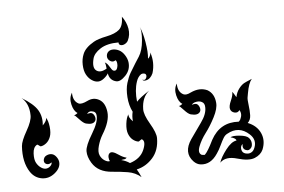

<svg xmlns="http://www.w3.org/2000/svg" viewBox="-56 -901 1513 1022"><g transform="rotate(-5 700.0 -390.0)"><path d="M60 -435Q122 -398 143.5 -362.5Q165 -327 160 -280Q185 -305 180 -320Q192 -304 196 -270.5Q200 -237 192 -216Q184 -195 169.5 -183.5Q155 -172 140 -170Q137 -170 130 -176Q123 -182 120 -180Q100 -169 98.5 -135.5Q97 -102 107 -84.5Q117 -67 131.5 -57.5Q146 -48 158.5 -49.5Q171 -51 180.5 -60Q190 -69 190 -80Q169 -65 154 -79Q149 -84 149 -92.5Q149 -101 154 -109Q159 -117 171.5 -121.5Q184 -126 196 -123Q208 -120 218 -107Q228 -94 230 -80Q234 -48 201.5 -21Q169 6 131 0Q93 -6 70 -40Q34 -94 40 -180Q42 -207 71.5 -258.5Q101 -310 100 -340Q99 -403 60 -435Z M590 -70Q583 -63 578.5 -63Q574 -63 569.5 -62Q565 -61 560 -60Q587 -53 605 -40Q662 -58 681 -103Q700 -148 680 -160Q677 -162 670 -156Q663 -150 660 -150Q645 -152 630.5 -163.5Q616 -175 608 -196Q600 -217 604 -250.5Q608 -284 620 -300Q615 -285 640 -260Q637 -287 643 -311Q625 -346 622 -390.5Q619 -435 628.5 -466Q638 -497 650 -518Q662 -539 679.5 -566.5Q697 -594 701 -600Q721 -631 725.5 -684Q730 -737 720 -757Q734 -729 743.5 -674Q753 -619 749 -585Q754 -588 759 -597Q764 -606 764 -617Q783 -562 766 -506Q753 -476 728 -471Q714 -468 709 -477Q719 -472 724.5 -476.5Q730 -481 732 -489Q734 -497 730.5 -502.5Q727 -508 718.5 -508.5Q710 -509 705 -506Q688 -494 680 -470Q664 -423 671 -362Q691 -384 740 -415Q701 -383 700 -320Q699 -291 729.5 -239.5Q760 -188 760 -160Q760 -95 724 -54.5Q688 -14 638 -3Q649 15 660 40Q630 14 589.5 7.5Q549 1 508 -2Q432 -7 400 -60Q380 -93 380 -122.5Q380 -152 417.5 -213.5Q455 -275 450 -310Q448 -326 435 -330Q412 -338 400 -320Q421 -327 429.5 -320Q438 -313 441.5 -301Q445 -289 440 -280Q428 -260 390 -270Q376 -274 356 -296Q336 -318 330 -320Q340 -320 350 -330Q330 -342 321.5 -377.5Q313 -413 330 -440Q330 -395 360 -380Q375 -373 408.5 -389.5Q442 -406 472.5 -388.5Q503 -371 509 -321.5Q515 -272 472 -203Q457 -178 448 -146Q439 -114 447.5 -95Q456 -76 472.5 -66Q489 -56 500 -60Q495 -65 494 -79Q493 -93 500 -100.5Q507 -108 519 -105Q531 -102 550.5 -88.5Q570 -75 590 -70Z M630 -820Q653 -789 659 -754.5Q665 -720 650 -690Q645 -680 633 -673.5Q621 -667 610 -670Q600 -673 600 -685Q539 -685 503 -662Q467 -639 460 -610Q448 -562 469.5 -546.5Q491 -531 525 -552Q523 -576 518 -585Q529 -580 537 -567.5Q545 -555 551.5 -545.5Q558 -536 568 -537Q578 -538 582 -554Q585 -563 583.5 -575.5Q582 -588 576 -592Q565 -584 554.5 -587.5Q544 -591 537.5 -600Q531 -609 532.5 -621.5Q534 -634 543.5 -642Q553 -650 568.5 -650Q584 -650 600 -642Q616 -634 628.5 -615Q641 -596 644 -576Q649 -535 620.5 -505Q592 -475 570 -480Q535 -488 529 -526Q522 -513 505.5 -500Q489 -487 473 -487Q457 -487 440 -498.5Q423 -510 412 -530.5Q401 -551 400 -582.5Q399 -614 410 -640Q423 -673 470 -700Q492 -713 539 -722.5Q586 -732 608 -751.5Q630 -771 630 -820Z M890 -440Q890 -395 920 -380Q935 -373 960 -386Q1009 -409 1050 -390Q1086 -369 1090 -320Q1093 -289 1069.5 -243.5Q1046 -198 1020.5 -164.5Q995 -131 981.5 -96Q968 -61 990 -50Q998 -50 1002 -48.5Q1006 -47 1016 -61Q1026 -75 1037.5 -96.5Q1049 -118 1052 -125Q1101 -215 1201 -209Q1206 -213 1210 -220Q1224 -248 1210 -270Q1200 -255 1182.5 -259.5Q1165 -264 1160.5 -279.5Q1156 -295 1169 -324Q1182 -353 1180 -370Q1186 -364 1192 -353Q1198 -342 1200 -340Q1205 -366 1219.5 -385Q1234 -404 1248.5 -411.5Q1263 -419 1276 -424Q1289 -429 1290 -430Q1272 -409 1263 -356Q1261 -344 1259 -333.5Q1257 -323 1261 -293Q1265 -263 1264.5 -238Q1264 -213 1248 -198Q1296 -179 1314.5 -138Q1333 -97 1314 -50Q1302 -23 1269.5 -9.5Q1237 4 1176 -14Q1115 -32 1084 0Q1093 -29 1123 -68Q1153 -107 1180 -110Q1180 -122 1150 -130Q1162 -138 1199 -134.5Q1236 -131 1247.5 -118Q1259 -105 1260 -89.5Q1261 -74 1255 -66Q1243 -48 1224.5 -56Q1206 -64 1211 -89Q1198 -78 1201.5 -60Q1205 -42 1222 -37.5Q1239 -33 1251 -39Q1265 -45 1272 -64Q1288 -105 1254 -136Q1199 -187 1134 -150Q1122 -144 1113.5 -130Q1105 -116 1093.5 -91.5Q1082 -67 1070 -50Q1033 6 980 0Q959 -2 942 -20Q895 -70 941 -138Q969 -179 1000 -221.5Q1031 -264 1030 -300Q1030 -323 1015 -330Q1003 -337 985 -334Q967 -331 960 -320Q981 -327 989.5 -320Q998 -313 1001.5 -301Q1005 -289 1000 -280Q988 -260 950 -270Q936 -274 916 -296Q896 -318 890 -320Q900 -320 910 -330Q890 -342 881.5 -377.5Q873 -413 890 -440Z"/></g></svg>

Font: SOV_mook
Style: Book
Weight: 400
Version: Version 1.00